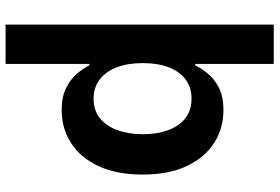

<svg xmlns="http://www.w3.org/2000/svg" viewBox="-172 -596 972 667"><g transform="rotate(90 313.5 -262.0)"><path d="M361.8 9.3Q316.4 9.3 285.4 -6.1Q254.4 -21.5 235.6 -43.7Q216.8 -65.9 206.5 -86.9H201.7V204.1H64.9V-727.5H201.7V-454.6H206.5Q216.3 -475.6 234.9 -498.3Q253.4 -521 284.2 -536.9Q314.9 -552.7 362.8 -552.7Q424.8 -552.7 475.1 -521Q525.4 -489.3 555.7 -426.8Q585.9 -364.3 585.9 -272Q585.9 -181.6 556.6 -118.9Q527.3 -56.2 476.6 -23.4Q425.8 9.3 361.8 9.3ZM322.3 -101.6Q362.8 -101.6 390.1 -123.5Q417.5 -145.5 431.6 -184.3Q445.8 -223.1 445.8 -272.5Q445.8 -321.8 431.9 -360.1Q418 -398.4 390.4 -420.2Q362.8 -441.9 322.3 -441.9Q282.7 -441.9 255.1 -420.9Q227.5 -399.9 213.1 -362.1Q198.7 -324.2 198.7 -272.5Q198.7 -221.2 213.1 -182.9Q227.5 -144.5 255.4 -123Q283.2 -101.6 322.3 -101.6Z"/></g></svg>

Font: Inter Cardless
Style: Bold
Weight: 700
Designer: Rasmus Andersson
Foundry: rsms
Version: Version 4.001;git-9221beed3